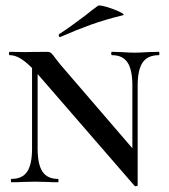

<svg xmlns="http://www.w3.org/2000/svg" viewBox="-20 -654 606 689"><path d="M550 -456Q510 -456 492 -430Q474 -404 474 -347V11Q474 13 469.5 14Q465 15 463 13L117 -386Q115 -388 115 -388V-121Q115 -64 132.5 -38Q150 -12 188 -12Q190 -12 190 -6Q190 0 188 0Q164 0 151 -1L106 -2L59 -1Q46 0 21 0Q19 0 19 -6Q19 -12 21 -12Q60 -12 77.5 -38Q95 -64 95 -121V-410Q71 -434 52 -445Q33 -456 15 -456Q12 -456 12 -462Q12 -468 15 -468L71 -467Q80 -467 93.5 -467.5Q107 -468 150 -468Q158 -468 163.5 -463.5Q169 -459 178 -446Q194 -425 202 -416L455 -122V-347Q455 -404 437.5 -430Q420 -456 382 -456Q379 -456 379 -462Q379 -468 382 -468L417 -467Q445 -465 464 -465Q480 -465 510 -467L550 -468Q552 -468 552 -462Q552 -456 550 -456ZM196 -521Q192 -521 191 -525.5Q190 -530 193 -532Q226 -553 287 -599Q301 -611 331 -633Q336 -637 363 -629Q390 -621 410.5 -611Q431 -601 420 -599Q358 -584 306.5 -565.5Q255 -547 198 -522Z"/></svg>

Font: Cormorant SC SemiBold
Style: Regular
Weight: 600
Designer: Christian Thalmann (Catharsis Fonts)
Version: Version 3.000